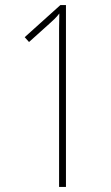

<svg xmlns="http://www.w3.org/2000/svg" viewBox="-20 -734 434 754"><path d="M239 0H212V-566Q212 -598 212 -623Q212 -648 213 -681Q203 -668 194 -659.5Q185 -651 173 -640L94 -569L77 -588L217 -714H239Z"/></svg>

Font: Noto Sans Hebrew ExtraCondensed Thin
Style: Regular
Weight: 100
Width: 2
Designer: Monotype Design Team
Foundry: Monotype Imaging Inc.
Version: Version 2.004; ttfautohint (v1.8.4.7-5d5b)